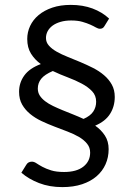

<svg xmlns="http://www.w3.org/2000/svg" viewBox="-20 -702 538 781"><path d="M404.8 -595.7Q398.9 -585 386.7 -585Q379.4 -585 370.1 -590.3Q360.8 -595.7 347.2 -601.8Q333.5 -607.9 314.7 -613.3Q295.9 -618.7 269.5 -618.7Q245.1 -618.7 226.1 -613Q207 -607.4 193.8 -597.7Q180.7 -587.9 173.8 -575Q167 -562 167 -547.4Q167 -529.8 179 -516.4Q190.9 -502.9 210.7 -491.7Q230.5 -480.5 255.6 -470.5Q280.8 -460.4 306.9 -449.5Q333 -438.5 358.2 -425.8Q383.3 -413.1 403.1 -396.2Q422.9 -379.4 434.8 -357.9Q446.8 -336.4 446.8 -307.6Q446.8 -269 427.7 -238.8Q408.7 -208.5 367.2 -190.9Q391.6 -173.8 406.7 -150.6Q421.9 -127.4 421.9 -95.2Q421.9 -62 409.4 -33.9Q397 -5.9 373 14.9Q349.1 35.6 314 47.4Q278.8 59.1 233.4 59.1Q181.2 59.1 138.9 42.7Q96.7 26.4 66.9 0.5L86.9 -31.7Q94.2 -44.4 109.9 -44.4Q118.7 -44.4 128.4 -37.8Q138.2 -31.2 152.6 -23.4Q167 -15.6 188 -9Q209 -2.4 240.7 -2.4Q291.5 -2.4 319.1 -24.2Q346.7 -45.9 346.7 -81.1Q346.7 -102.1 334.2 -117.4Q321.8 -132.8 301.5 -144.8Q281.2 -156.7 255.1 -166.7Q229 -176.8 201.9 -187Q174.8 -197.3 148.9 -209.5Q123 -221.7 102.8 -238.3Q82.5 -254.9 70.1 -276.6Q57.6 -298.3 57.6 -328.6Q57.6 -365.7 78.9 -395Q100.1 -424.3 146 -441.4Q121.6 -459 106.2 -483.6Q90.8 -508.3 90.8 -543.5Q90.8 -571.3 102.5 -596.4Q114.3 -621.6 137 -640.6Q159.7 -659.7 192.6 -670.9Q225.6 -682.1 268.1 -682.1Q316.9 -682.1 356.2 -667.5Q395.5 -652.8 423.8 -626.5ZM133.8 -341.8Q133.8 -325.7 141.8 -313.2Q149.9 -300.8 163.6 -290.3Q177.2 -279.8 195.6 -271Q213.9 -262.2 234.6 -253.7Q255.4 -245.1 277.1 -236.6Q298.8 -228 319.8 -218.3Q347.7 -230.5 359.4 -248.3Q371.1 -266.1 371.1 -288.1Q371.1 -313.5 354.7 -330.8Q338.4 -348.1 312.7 -361.8Q287.1 -375.5 255.9 -387.2Q224.6 -398.9 194.8 -413.1Q161.6 -398.9 147.7 -381.6Q133.8 -364.3 133.8 -341.8Z"/></svg>

Font: Carlito
Style: Regular
Weight: 400
Designer: Lukasz Dziedzic
Foundry: tyPoland Lukasz Dziedzic
Version: Version 1.103; Beta1; all basic design good, some composites